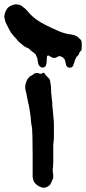

<svg xmlns="http://www.w3.org/2000/svg" viewBox="-78 -890 401 894"><path d="M126 -16Q123 -16 120 -16.5Q117 -17 114 -18Q97 -24 85 -37Q76 -48 74 -66V-166Q74 -189 73.5 -216Q73 -243 73 -254Q73 -259 73 -263.5Q73 -268 72 -272V-277Q72 -288 70.5 -298Q69 -308 67 -318Q67 -323 66 -325Q66 -339 64 -352Q62 -365 60 -378Q59 -387 57 -395.5Q55 -404 53 -413L47 -443Q46 -448 45 -453Q44 -458 43 -462Q38 -477 40 -493Q42 -503 45.5 -512.5Q49 -522 56 -529Q58 -531 60.5 -533.5Q63 -536 66 -537Q72 -539 80 -546Q84 -550 92 -550H97L113 -546Q116 -546 119 -549Q119 -550 120 -550Q121 -550 122 -551H124Q128 -551 129 -549Q131 -547 131 -546Q133 -542 135.5 -539.5Q138 -537 141 -534Q143 -532 145.5 -529Q148 -526 151 -524Q153 -521 155 -515Q157 -504 158.5 -492Q160 -480 160 -469Q160 -465 160 -460.5Q160 -456 161 -451Q162 -449 162 -446Q162 -443 162 -441Q163 -437 163 -432.5Q163 -428 164 -423Q164 -422 164.5 -420.5Q165 -419 165 -418Q165 -396 168 -375L171 -341Q172 -334 172.5 -326Q173 -318 173 -310V-248Q173 -243 172.5 -238Q172 -233 171 -228Q170 -221 170 -214.5Q170 -208 170 -201V-138Q170 -132 169.5 -126Q169 -120 169 -114Q166 -99 169 -82Q169 -77 170 -75Q170 -68 169.5 -62Q169 -56 165 -51L162 -43L156 -31Q156 -30 153 -27Q147 -23 140.5 -19.5Q134 -16 126 -16ZM246 -574Q244 -574 243 -575Q232 -578 229 -590Q228 -595 227 -599.5Q226 -604 225 -608Q223 -614 221 -616Q217 -621 213 -623.5Q209 -626 204 -628Q200 -629 196 -628L192 -627Q190 -625 185 -623Q175 -617 163 -623Q160 -625 156.5 -627Q153 -629 149 -631Q143 -633 141 -627L140 -620Q140 -613 139.5 -606Q139 -599 138 -592L137 -591Q136 -581 128 -577Q120 -573 112 -578Q103 -583 100 -593L97 -611Q97 -617 94 -623L91 -629Q90 -636 82 -642Q70 -650 57 -663Q54 -666 47 -668Q40 -671 33 -676Q27 -681 21 -686Q15 -691 9 -696Q5 -700 3 -703Q-1 -708 -5 -712.5Q-9 -717 -13 -721Q-14 -723 -17 -726Q-21 -730 -24.5 -735Q-28 -740 -31 -745Q-35 -753 -39.5 -761.5Q-44 -770 -48 -778Q-55 -791 -56 -802Q-57 -804 -57 -806.5Q-57 -809 -58 -811Q-57 -831 -46 -848Q-38 -859 -28 -863Q-19 -868 -5 -870H-3Q5 -869 12 -867.5Q19 -866 25 -861L42 -847Q43 -846 44 -845Q45 -844 46 -843Q67 -817 90 -800Q96 -796 102.5 -792Q109 -788 115 -784Q126 -778 136.5 -772.5Q147 -767 158 -762L191 -747Q194 -746 198 -744Q227 -732 256 -729Q268 -727 278 -722L284 -718Q287 -715 290 -712.5Q293 -710 296 -707Q302 -701 302 -694V-690Q303 -686 302.5 -675.5Q302 -665 302 -661Q302 -655 297 -652Q293 -648 291 -643Q289 -633 282 -629Q278 -625 275.5 -620Q273 -615 271 -610Q270 -605 268 -599.5Q266 -594 264 -589Q264 -585 261 -582Q259 -578 255 -576.5Q251 -575 246 -574Z"/></svg>

Font: Lacquer
Style: Regular
Weight: 400
Designer: Eli Block, Niki Polyocan
Version: Version 1.100